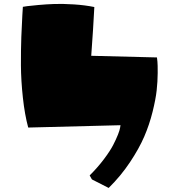

<svg xmlns="http://www.w3.org/2000/svg" viewBox="-20 -949 861 967"><path d="M586.9 -318.4 122.1 -306.6Q104.5 -371.6 95.2 -457.3Q85.9 -543 85.4 -619.9Q85 -696.8 87.4 -763.2Q89.8 -829.6 92.5 -871.6Q95.2 -913.6 95.2 -914.6Q103 -916 116.9 -918Q130.9 -919.9 172.9 -923.8Q214.8 -927.7 255.9 -929Q296.9 -930.2 352.3 -926.8Q407.7 -923.3 455.1 -913.6Q449.7 -805.7 439.5 -668Q582 -665 770.5 -659.7Q771.5 -651.9 772.9 -638.2Q774.4 -624.5 774.2 -581.1Q773.9 -537.6 769 -493.4Q764.2 -449.2 748.3 -385.3Q732.4 -321.3 706.5 -261.2Q680.7 -201.2 634.5 -131.8Q588.4 -62.5 527.3 -2.4L442.9 -45.4L431.6 -65.4Q472.7 -106.4 503.7 -147.7Q534.7 -189 549.8 -218.3Q564.9 -247.6 574.2 -271.2Q583.5 -294.9 585 -306.6Z"/></svg>

Font: Noot
Style: Regular
Weight: 400
Designer: Amos Jerbi
Foundry: Amos Jerbi
Version: Version 1.000;PS 001.001;hotconv 1.0.56